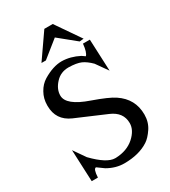

<svg xmlns="http://www.w3.org/2000/svg" viewBox="-233 -1081 1067 1208"><g transform="rotate(-30 300.0 -477.5)"><path d="M444 -790 474 -793 352 -970H291L168 -793H200L321 -890ZM408 -706Q346 -738 283 -739Q220 -739 147 -695Q111 -673 89 -633Q66 -593 66 -544V-540Q66 -436 162 -394Q270 -347 377 -302Q460 -267 460 -188Q460 -137 409 -91Q357 -45 276 -42Q273 -42 270 -42Q211 -42 119 -137L60 -222L70 9H115Q118 -54 137 -53L184 -19Q243 15 304 15Q412 15 482 -31Q510 -49 539 -92Q567 -134 567 -189Q567 -302 471 -366Q430 -394 319 -433Q168 -485 168 -556Q168 -602 206 -643Q243 -684 301 -684Q359 -683 391 -669Q422 -655 455 -622L515 -537L505 -768H455Q449 -707 431 -690Z"/></g></svg>

Font: Sawarabi Mincho
Style: Regular
Weight: 400
Version: Version 1.082; ttfautohint (v1.8.4.7-5d5b)